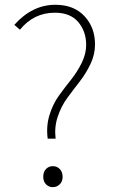

<svg xmlns="http://www.w3.org/2000/svg" viewBox="-20 -771 475 804"><path d="M212.9 -190.4H179.7Q172.9 -242.2 187 -288.6Q201.2 -335 226.1 -369.6Q251 -404.3 276.9 -436.5Q302.7 -468.8 321.8 -506.8Q340.8 -544.9 340.8 -583Q340.8 -639.6 307.6 -678.7Q274.4 -717.8 210 -717.8Q121.1 -717.8 63.5 -646.5L40 -667Q115.2 -751 211.9 -751Q289.1 -751 333.5 -703.6Q377.9 -656.2 377.9 -585Q377.9 -543 358.9 -502.9Q339.8 -462.9 313.5 -429.2Q287.1 -395.5 261.7 -360.8Q236.3 -326.2 221.7 -282.2Q207 -238.3 212.9 -190.4ZM161.1 -30.3Q161.1 -51.8 172.9 -63.5Q184.6 -75.2 201.2 -75.2Q218.8 -75.2 230.5 -63Q242.2 -50.8 242.2 -30.3Q242.2 -10.7 230 1Q217.8 12.7 201.2 12.7Q184.6 12.7 172.9 1Q161.1 -10.7 161.1 -30.3Z"/></svg>

Font: Gen Shin Gothic ExtraLight
Style: Regular
Weight: 100
Designer: [Source Han Sans]
Ryoko NISHIZUKA  (kana & ideographs); Paul D. Hunt (Latin, Greek & Cyrillic); Wenlong ZHANG  (bopomofo
Version: Version 1.002.20150607